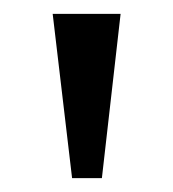

<svg xmlns="http://www.w3.org/2000/svg" viewBox="-20 -734 250 277"><path d="M84 -477 56 -714H154L127 -477Z"/></svg>

Font: Noto Serif Hentaigana EL
Style: Regular
Weight: 400
Designer: Kazuhiro Yamada
Foundry: nipponia
Version: Version 1.000